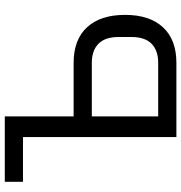

<svg xmlns="http://www.w3.org/2000/svg" viewBox="2 -740 738 781"><g transform="rotate(-90 370.5 -349.0)"><path d="M204 -624H22V-698H288V-418H506Q600 -418 650.5 -363.5Q701 -309 701 -209Q701 -109 650.5 -54.5Q600 0 506 0H204ZM506 -74Q556 -74 583.5 -101Q611 -128 611 -183V-235Q611 -290 583.5 -317Q556 -344 506 -344H288V-74Z"/></g></svg>

Font: IBM Plex Sans
Style: Regular
Weight: 400
Designer: Mike Abbink, Paul van der Laan, Pieter van Rosmalen
Foundry: Bold Monday
Version: Version 3.005